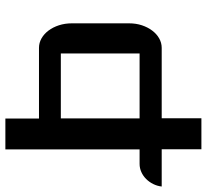

<svg xmlns="http://www.w3.org/2000/svg" viewBox="-76 -732 780 725"><g transform="rotate(-90 314.5 -370.0)"><path d="M112.8 -149.9H-27.8Q-25.9 -167 -18.3 -182.1Q-10.7 -197.3 0.7 -208.7Q12.2 -220.2 26.9 -226.8Q41.5 -233.4 57.6 -233.4H112.3V-740.2H229V-613.3H495.6Q514.6 -613.3 531.5 -603.8Q548.3 -594.2 561 -577.4Q573.7 -560.5 581.1 -537.8Q588.4 -515.1 588.4 -489.3V-272.9Q588.4 -247.1 581.1 -224.9Q573.7 -202.6 561 -185.8Q548.3 -168.9 531.5 -159.4Q514.6 -149.9 495.6 -149.9H230V0H112.8ZM474.6 -233.4V-530.8H229.5V-233.4Z"/></g></svg>

Font: Atomic Age
Style: Regular
Weight: 400
Version: Version 1.007; ttfautohint (v1.4.1) -l 6 -r 46 -G 0 -x 0 -H 